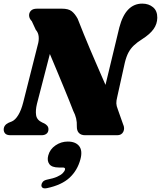

<svg xmlns="http://www.w3.org/2000/svg" viewBox="-28 -748 890 1062"><path d="M176.5 -174 274 -550.5 206.5 -545.5Q228.5 -495.5 249.2 -446.2Q270 -397 289.2 -350.8Q308.5 -304.5 325.2 -264Q342 -223.5 355.2 -190.5Q368.5 -157.5 377 -135Q388 -114 393 -93.2Q398 -72.5 397 -49Q396.5 -25 408.5 -12.5Q420.5 0 443 0H620Q644.5 0 654 -19.2Q663.5 -38.5 652.5 -61.5L623.5 -143.5Q616 -162 615.5 -176.2Q615 -190.5 620.5 -212L662.5 -401.5Q670.5 -434.5 682.2 -456.8Q694 -479 712.2 -496.5Q730.5 -514 758.5 -531.5Q801 -558.5 821.2 -586.8Q841.5 -615 842 -649.5Q842.5 -688 818.5 -708Q794.5 -728 759 -728Q713 -728 681.2 -695.2Q649.5 -662.5 632 -596L524.5 -150L596.5 -183Q581 -220.5 565.2 -256.2Q549.5 -292 533.8 -328.2Q518 -364.5 502 -401.5Q486 -438.5 469.5 -477.2Q453 -516 436.2 -557.5Q419.5 -599 401.5 -644.5Q386.5 -672 368.5 -686Q350.5 -700 315 -700H176.5Q153.5 -700 142.8 -688.5Q132 -677 133 -661Q134 -645 148 -630.5L170 -583Q184 -567.5 186 -545.2Q188 -523 180.5 -498.5L100.5 -182Q89.5 -138.5 73.2 -111.8Q57 -85 38 -76.5L19.5 -69Q-7.5 -56 -7.5 -31.5Q-7.5 -18 1.2 -9Q10 0 31 0H202Q219 0 229.5 -8.5Q240 -17 240 -33Q240 -44.5 233.5 -52.2Q227 -60 217.5 -65L205.5 -70.5Q176 -84 171.8 -110.5Q167.5 -137 176.5 -174ZM297.5 178.5Q258.5 178.5 244.8 159.5Q231 140.5 239 111.5Q248 77.5 279 56.2Q310 35 347 35Q390 35 409.8 60Q429.5 85 417 132.5Q400.5 194.5 356.8 235Q313 275.5 232.5 292.5Q216 296 208.2 291Q200.5 286 201 275.5Q202 265.5 209.2 257.2Q216.5 249 232.5 245.5Q266.5 239 287.5 229.8Q308.5 220.5 319 209.8Q329.5 199 331.5 190Q334.5 178.5 319 178.5Z"/></svg>

Font: Fraunces Black
Style: Italic
Weight: 900
Italic angle: -16°
Version: Version 1.000;[b76b70a41]